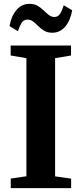

<svg xmlns="http://www.w3.org/2000/svg" viewBox="-20 -980 426 1000"><path d="M117.5 -62V-677L35.5 -691V-743H350V-691L267 -677V-61.5L350.5 -49.5V0H36V-50ZM252.5 -809.5Q227.5 -809.5 210 -820Q192.5 -830.5 179.2 -844Q166 -857.5 153 -867.8Q140 -878 123.5 -878Q103 -878 92.5 -861Q82 -844 73.5 -817.5L29.5 -844Q39 -897.5 66.5 -928.8Q94 -960 133.5 -960Q158.5 -960 176 -949.8Q193.5 -939.5 207.2 -926Q221 -912.5 234 -902.2Q247 -892 262.5 -891.5Q282.5 -891.5 293.2 -908.5Q304 -925.5 312 -952.5L356 -926.5Q346.5 -872 319.2 -840.8Q292 -809.5 252.5 -809.5Z"/></svg>

Font: Merriweather 48pt
Style: Bold
Weight: 700
Version: Version 2.100